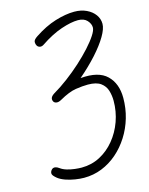

<svg xmlns="http://www.w3.org/2000/svg" viewBox="-141 -1066 894 1153"><g transform="rotate(-15 306.5 -489.5)"><path d="M57.5 -94Q63 -102 70.2 -104.8Q77.5 -107.5 87 -105Q96.5 -102.5 107.5 -94.5Q123.5 -82.5 147.2 -75.5Q171 -68.5 195.2 -65.8Q219.5 -63 237.5 -63Q299 -63 351.5 -90.5Q404 -118 443.2 -165.8Q482.5 -213.5 504.2 -274.2Q526 -335 526 -401.5Q526 -434 516.8 -464.8Q507.5 -495.5 480.8 -515.2Q454 -535 401 -535Q369 -535 326 -528.5Q283 -522 222.5 -487.5Q205.5 -478 192.5 -479.8Q179.5 -481.5 174 -491.5Q168 -503 172 -514Q176 -525 193 -536Q237 -561.5 283.2 -596.2Q329.5 -631 371.8 -669.2Q414 -707.5 447.2 -744.2Q480.5 -781 500 -811Q519.5 -841 519.5 -858.5Q519.5 -881.5 500.2 -902.8Q481 -924 443.5 -924Q401 -924 338.8 -903Q276.5 -882 206 -834.5Q193.5 -826.5 182 -829.2Q170.5 -832 165 -841.5Q159.5 -850 159.5 -864Q159.5 -878 184 -894Q251.5 -939 316.5 -959Q381.5 -979 435 -979Q478 -979 511 -963.2Q544 -947.5 562.5 -921.8Q581 -896 581 -865Q581 -834.5 554.2 -789Q527.5 -743.5 479.8 -690.5Q432 -637.5 369.5 -584Q482 -594 534.2 -543.2Q586.5 -492.5 586.5 -403Q586.5 -339 569 -279.2Q551.5 -219.5 519.2 -168.8Q487 -118 443.2 -80Q399.5 -42 347 -21Q294.5 0 236 0Q211 0 180.8 -4.8Q150.5 -9.5 122.8 -19.2Q95 -29 77 -43Q55.5 -60.5 52.5 -71.2Q49.5 -82 57.5 -94Z"/></g></svg>

Font: Edu QLD Hand
Style: Regular
Weight: 400
Designer: Tina and Corey Anderson, Eben Sorkin
Foundry: Sorkin Type Co.
Version: Version 2.000